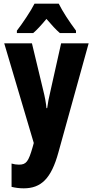

<svg xmlns="http://www.w3.org/2000/svg" viewBox="-20 -786 506 1046"><path d="M300 -766H168C150 -729 101 -656 72 -619V-606H161C180 -622 205 -649 233 -683C261 -650 285 -624 306 -606H394V-619C356 -670 322 -722 300 -766ZM3 -550 164 -7 158 15C135 95 123 111 83 111C70 111 56 109 43 105V232C64 237 85 240 109 240C204 240 259 187 298 45L463 -550H313L256 -295C246 -253 240 -222 237 -197H233C231 -224 224 -261 215 -296L154 -550Z"/></svg>

Font: Noto Sans Myanmar ExtraCondensed ExtraBold
Style: Regular
Weight: 800
Width: 2
Designer: Monotype Design Team
Foundry: Monotype Imaging Inc.
Version: Version 2.107